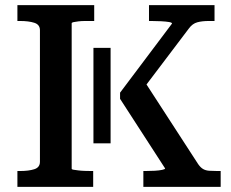

<svg xmlns="http://www.w3.org/2000/svg" viewBox="-20 -730 904 750"><path d="M345 -170V-543H412V-170ZM48 0V-62H59Q92 -62 114 -69Q136 -76 136 -98V-612Q136 -634 114 -641Q92 -648 59 -648H48V-710H348V-648H339Q326 -648 312 -648Q298 -648 286 -646.5Q274 -645 267 -643.5Q260 -642 260 -639V-71Q260 -68 267 -67Q274 -66 285 -64.5Q296 -63 309.5 -62.5Q323 -62 335 -62H344V0ZM540 0V-62H549Q567 -62 584.5 -63Q602 -64 613.5 -66.5Q625 -69 625 -72L449 -344V-368L652 -638Q652 -642 640 -644Q628 -646 609.5 -647Q591 -648 572 -648H562V-710H818V-648H795Q770 -648 751 -643Q732 -638 718 -619L519 -356L540 -419L754 -89Q763 -76 773 -70Q783 -64 797 -63Q811 -62 828 -62H842V0Z"/></svg>

Font: Roboto Serif Medium
Style: Regular
Weight: 500
Designer: Greg Gazdowicz
Foundry: Commercial Type
Version: Version 1.008